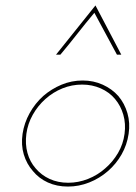

<svg xmlns="http://www.w3.org/2000/svg" viewBox="-20 -680 501 706"><path d="M63 -188Q57 -147 67.5 -112Q78 -77 101 -51Q123 -24 156 -9Q189 6 230 6Q270 6 308 -9Q346 -24 377 -51Q407 -77 427 -112Q447 -147 453 -188Q459 -228 448.5 -264Q438 -300 415 -327Q392 -353 358 -368.5Q324 -384 284 -384Q243 -384 206 -368.5Q169 -353 139 -327Q109 -300 89 -264Q69 -228 63 -188ZM77 -188Q82 -225 100.5 -258Q119 -291 147 -316Q175 -341 209.5 -355Q244 -369 282 -369Q319 -369 350.5 -355Q382 -341 403 -316Q424 -291 433.5 -258Q443 -225 438 -188Q433 -150 414 -117.5Q395 -85 367 -61Q339 -36 303.5 -22Q268 -8 231 -8Q193 -8 162.5 -22Q132 -36 111 -61Q90 -85 81 -117.5Q72 -150 77 -188ZM331 -660Q295 -615 258.5 -569.5Q222 -524 186 -479H202Q234 -517 264.5 -556Q295 -595 327 -633Q348 -595 368.5 -556Q389 -517 410 -479H426Q402 -524 378.5 -569.5Q355 -615 331 -660Z"/></svg>

Font: Josefin Slab Thin Thin
Style: Italic
Weight: 250
Italic angle: -12°
Version: Version 2.000